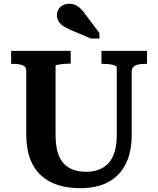

<svg xmlns="http://www.w3.org/2000/svg" viewBox="-20 -979 836 1016"><path d="M274 -267Q274 -212 285 -174Q296 -136 317.5 -113.5Q339 -91 369 -80.5Q399 -70 436 -70Q472 -70 502 -81Q532 -92 553.5 -115Q575 -138 586.5 -175.5Q598 -213 598 -267V-622Q598 -627 591.5 -630.5Q585 -634 574.5 -636.5Q564 -639 551.5 -640Q539 -641 526 -641H517V-710H758V-641H747Q727 -641 711 -637.5Q695 -634 686 -625Q677 -616 677 -600V-267Q677 -191 656.5 -137Q636 -83 599 -48.5Q562 -14 512.5 1.5Q463 17 406 17Q342 17 289.5 1Q237 -15 198.5 -49.5Q160 -84 139.5 -138Q119 -192 119 -267V-605Q119 -627 99.5 -634Q80 -641 49 -641H39V-710H354V-642H344Q333 -642 320.5 -641Q308 -640 297.5 -638.5Q287 -637 280.5 -635.5Q274 -634 274 -631ZM435 -899Q423 -917 409.5 -930.5Q396 -944 381 -951.5Q366 -959 346 -959Q317 -959 299 -941.5Q281 -924 281 -899Q281 -881 290.5 -865.5Q300 -850 318.5 -838.5Q337 -827 362 -817L462 -775H506V-804Z"/></svg>

Font: Roboto Serif 20pt SemiBold
Style: Regular
Weight: 600
Version: Version 1.008